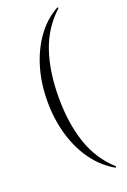

<svg xmlns="http://www.w3.org/2000/svg" viewBox="-160 -778 630 949"><g transform="rotate(-20 154.5 -303.5)"><path d="M70 -304Q70 -398 94 -480Q118 -562 163.5 -625.5Q209 -689 274 -725Q276 -726 278 -723.5Q280 -721 278 -719Q199 -647 164 -543Q129 -439 129 -304Q129 -169 164 -65Q199 39 278 111Q280 112 278 115Q276 118 274 117Q209 80 163.5 17Q118 -46 94 -128.5Q70 -211 70 -304Z"/></g></svg>

Font: Cormorant Light Light
Style: Regular
Weight: 300
Version: Version 4.000